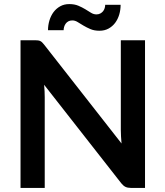

<svg xmlns="http://www.w3.org/2000/svg" viewBox="-20 -920 810 940"><path d="M690 -723V0H621Q605 0 594.2 -5.2Q583.5 -10.5 573.5 -23L196 -505Q199 -472 199 -444V0H80.5V-723H151Q159.5 -723 165.8 -722.2Q172 -721.5 176.8 -719.2Q181.5 -717 186 -712.8Q190.5 -708.5 196 -701.5L575 -217.5Q573.5 -235 572.5 -252Q571.5 -269 571.5 -283.5V-723ZM452 -849.5Q463 -849.5 471.2 -854Q479.5 -858.5 484.8 -865.2Q490 -872 492.5 -880.2Q495 -888.5 495 -896.5H570.5Q570.5 -871.5 563.8 -848.8Q557 -826 543.8 -808.2Q530.5 -790.5 511.2 -780Q492 -769.5 467 -769.5Q441.5 -769.5 422.8 -777.5Q404 -785.5 388.5 -794.8Q373 -804 360.2 -812Q347.5 -820 334 -820Q322.5 -820 314.5 -815.5Q306.5 -811 301.5 -804Q296.5 -797 294 -788.5Q291.5 -780 291.5 -772H215Q215 -796.5 222 -819.8Q229 -843 242.2 -860.8Q255.5 -878.5 274.8 -889.2Q294 -900 319 -900Q344.5 -900 363.5 -892Q382.5 -884 397.5 -874.8Q412.5 -865.5 425.5 -857.5Q438.5 -849.5 452 -849.5Z"/></svg>

Font: LatoLatin
Style: Bold
Weight: 700
Designer: Lukasz Dziedzic with Adam Twardoch and Botio Nikoltchev
Foundry: tyPoland Lukasz Dziedzic
Version: Version 2.015; 2015-08-06; http://www.latofonts.com/